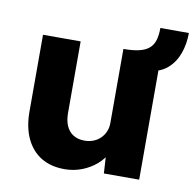

<svg xmlns="http://www.w3.org/2000/svg" viewBox="-75 -721 819 809"><g transform="rotate(10 334.5 -317.0)"><path d="M65 -203V-531H226V-225Q226 -193 236 -170Q246 -147 266 -134.5Q286 -122 314 -122Q335 -122 352.5 -129Q370 -136 382.5 -148.5Q395 -161 402 -177.5Q409 -194 409 -214V-531Q450 -531 476.5 -537.5Q503 -544 518.5 -557.5Q534 -571 540.5 -592.5Q547 -614 547 -645H669Q669 -598 654.5 -557.5Q640 -517 610 -490.5Q580 -464 533 -459L570 -503V0H419L412 -115L430 -93Q415 -63 388 -39.5Q361 -16 326 -2.5Q291 11 252 11Q193 11 151.5 -14.5Q110 -40 87.5 -88Q65 -136 65 -203Z"/></g></svg>

Font: Our Lexend
Style: Bold
Weight: 700
Designer: Bonnie Shaver-Troup, Thomas Jockin
Foundry: Lexend
Version: Version 1.007